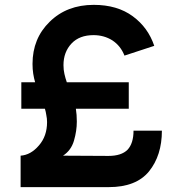

<svg xmlns="http://www.w3.org/2000/svg" viewBox="-20 -767 745 787"><path d="M527.3 -231.4Q527.3 -179.7 502.9 -153.3Q477.5 -127.9 424.8 -127.9Q362.3 -127.9 238.3 -128.9Q271.5 -150.4 283.2 -190.4Q294.9 -230.5 294.9 -268.6Q294.9 -283.2 293.9 -295.9Q293 -308.6 291 -321.3Q363.3 -321.3 507.8 -321.3Q507.8 -348.6 507.8 -429.7Q444.3 -429.7 253.9 -429.7Q248 -446.3 244.1 -463.9Q240.2 -480.5 240.2 -500Q240.2 -553.7 273.4 -588.9Q305.7 -623 363.3 -623Q406.2 -623 440.4 -601.6Q474.6 -579.1 490.2 -539.1Q530.3 -552.7 612.3 -579.1Q586.9 -654.3 524.4 -700.2Q460.9 -747.1 364.3 -747.1Q253.9 -747.1 183.6 -677.7Q113.3 -609.4 113.3 -504.9Q113.3 -483.4 116.2 -464.8Q119.1 -446.3 124 -429.7Q105.5 -429.7 67.4 -429.7Q67.4 -402.3 67.4 -321.3Q90.8 -321.3 164.1 -321.3Q168 -308.6 169.9 -294.9Q172.9 -281.2 172.9 -266.6Q172.9 -209 139.6 -170.9Q106.4 -131.8 64.5 -128.9Q64.5 -85.9 64.5 0Q154.3 0 425.8 0Q538.1 0 590.8 -64.5Q643.6 -129.9 643.6 -231.4Q605.5 -231.4 527.3 -231.4Z"/></svg>

Font: BM-Biotif
Style: Bold
Weight: 400
Designer: Deni Anggara
Version: Version 1.000;PS 001.000;hotconv 1.0.88;makeotf.lib2.5.64776